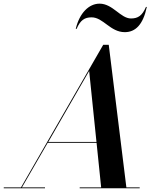

<svg xmlns="http://www.w3.org/2000/svg" viewBox="-66 -1004 834 1024"><path d="M422.5 -911.5C484.5 -911.5 522 -832.5 599.5 -832.5C656 -832.5 697 -872 717 -967H712.5C692.5 -920.5 670 -905.5 632.5 -905.5C577 -905.5 535.5 -984.5 465 -984.5C408.5 -984.5 358 -935 338 -850H342.5C362.5 -896.5 385 -911.5 422.5 -911.5ZM-46 -4.5V0H174V-4.5H51L188.5 -242.5H449L473.5 -4.5H359V0H679V-4.5H608L514 -765H484.5L46 -4.5ZM409.5 -625.5 448.5 -247H191.5Z"/></svg>

Font: Bodoni* 36pt Medium
Style: Italic
Weight: 500
Italic angle: -13°
Version: Version 2.3